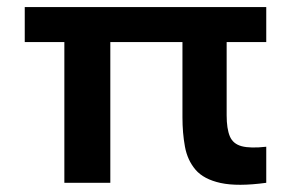

<svg xmlns="http://www.w3.org/2000/svg" viewBox="-20 -517 823 543"><path d="M162 -427H292V0H162ZM733 -497V-398H50V-497ZM621 -191Q621 -153 630 -131.5Q639 -110 663.5 -103.5Q688 -97 733 -102V0Q652 11 604 0.5Q556 -10 533 -37Q510 -64 503 -102.5Q496 -141 496 -185V-427H621Z"/></svg>

Font: Syne
Style: Bold
Weight: 700
Designer: Lucas Descroix
Foundry: Bonjour Monde
Version: Version 2.200